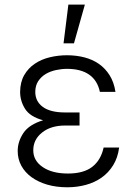

<svg xmlns="http://www.w3.org/2000/svg" viewBox="-20 -788 579 818"><path d="M55.4 -144.9Q55.4 -185 79.9 -221.6Q104.4 -257.8 163.7 -275.6Q107.6 -290.8 86.6 -324.6Q65.7 -358.3 65.7 -396.3Q66.1 -438.6 83.3 -468.2Q100.5 -497.9 128.6 -516.7Q156.6 -535.5 192.3 -544Q228 -552.6 265.3 -552.6Q304.3 -552.6 339.1 -543.7Q373.9 -534.8 401.3 -515.8Q428.6 -496.8 447.1 -467.3Q465.6 -437.9 471.9 -396.7H405.5Q395.2 -445.3 359.9 -470Q324.6 -494.7 265.3 -494.7Q242.5 -494.7 218.6 -489.5Q194.6 -484.4 175.2 -473Q155.9 -461.6 143.3 -443Q130.7 -424.4 130.3 -397.4Q130 -356.5 162.1 -332.7Q194.2 -308.9 257.5 -308.9H318.9V-253.2H257.5Q196.7 -253.2 159.4 -223.4Q121.4 -193.2 121.8 -147.4Q121.8 -103.3 162.3 -76Q202.4 -48.7 269.5 -48.7Q336.3 -48.7 373 -77.2Q409.8 -105.8 421.5 -159.4H487.6Q481.9 -115.8 462 -83.8Q442.1 -51.8 412.5 -31.1Q382.8 -10.3 345.3 -0.2Q307.9 9.9 266.7 9.9Q219.8 9.9 181.1 -1.4Q142.4 -12.8 114.3 -33.2Q86.3 -53.6 70.8 -82Q55.4 -110.4 55.4 -144.9ZM250.7 -603.3 271.3 -768.5H341.6L295.1 -603.3Z"/></svg>

Font: Inter P Light
Style: Regular
Weight: 300
Designer: Rasmus Andersson
Foundry: rsms
Version: Version 3.018;git-588b23468